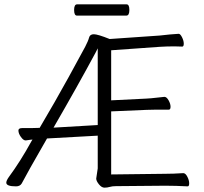

<svg xmlns="http://www.w3.org/2000/svg" viewBox="-20 -861 940 886"><path d="M486 -681 717 -697Q740 -699 764 -702Q797 -705 804.5 -705Q812 -705 820 -689Q828 -673 828 -659.5Q828 -646 821 -646L785 -647Q750 -647 718 -645L493 -629V-398L655 -406Q676 -407 700.5 -410Q725 -413 738 -414H739Q749 -414 758 -398Q767 -382 767 -368.5Q767 -355 759 -355H700Q673 -355 656 -354L493 -347V-56L742 -59Q780 -59 825 -62H826Q836 -62 844.5 -45.5Q853 -29 853 -15Q853 -1 846 -1Q792 -4 743 -4L515 -2Q498 -2 486.5 1.5Q475 5 462 5Q449 5 436.5 -10.5Q424 -26 424 -37L431 -84V-235L197 -222Q102 -57 80 -14Q72 -1 54 -1Q9 -1 9 -18Q9 -27 20 -43Q74 -116 125 -209L130 -217L120 -216Q101 -213 99 -213H98Q88 -213 76.5 -229Q65 -245 65 -259Q65 -270 83 -270H126Q147 -270 163 -271Q234 -391 296.5 -504.5Q359 -618 373 -645Q387 -672 391 -687.5Q395 -703 413 -703Q431 -703 486 -681ZM846 -1ZM422 -620Q341 -469 227 -272L431 -284V-638ZM563 -789H335Q322 -789 322 -815Q322 -841 336 -841H564Q577 -841 577 -815Q577 -789 563 -789Z"/></svg>

Font: LXGW WenKai Lite Light
Style: Regular
Weight: 300
Designer: LXGW / Fontworks Inc.
Foundry: LXGW / Fontworks Inc.
Version: Version 1.511; March 25, 2025